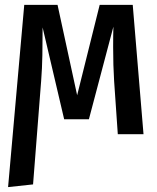

<svg xmlns="http://www.w3.org/2000/svg" viewBox="-20 -548 640 784"><path d="M79 -528H215L295 -159L387 -528H522L566 0H461L446 -217Q442 -280 442 -356Q442 -408 443 -439L343 -61H242L154 -436Q154 -378 153 -323Q152 -268 148 -217L115 205L13 216Z"/></svg>

Font: Fira Mono Medium
Style: Regular
Weight: 500
Designer: Carrois Corporate & Edenspiekermann AG
Foundry: Carrois Corporate GbR & Edenspiekermann AG
Version: Version 3.206